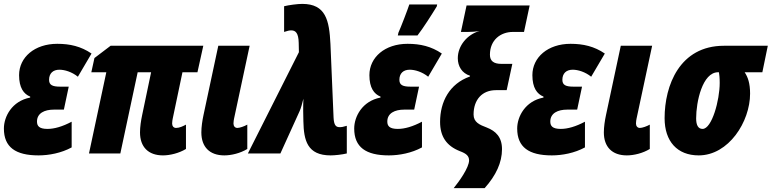

<svg xmlns="http://www.w3.org/2000/svg" viewBox="-23 -788 3963 986"><path d="M175 10C228 10 292 -2 345 -31V-163C298 -138 256 -126 221 -126C178 -126 167 -141 167 -164C167 -207 206 -225 253 -225H305L330 -343H286C247 -343 229 -351 229 -378C229 -411 249 -430 282 -430C309 -430 346 -419 377 -394L447 -513C393 -550 336 -563 271 -563C155 -563 75 -494 75 -402C75 -337 99 -305 132 -292V-287C38 -269 -3 -189 -3 -128C-3 -32 57 10 175 10Z M814 10C849 10 896 -1 932 -23V-148C917 -140 899 -131 881 -131C868 -131 861 -141 861 -154C861 -165 863 -172 864 -179L914 -417H991L1021 -553H545L462 -490L446 -417H523L434 0H595L684 -417H753L707 -197C701 -169 696 -136 696 -108C696 -34 738 10 814 10Z M1129 10C1165 10 1211 -1 1247 -23V-148C1231 -139 1208 -131 1196 -131C1183 -131 1176 -141 1176 -154C1176 -165 1178 -172 1179 -179L1259 -553H1098L1022 -197C1016 -169 1011 -136 1011 -108C1011 -34 1053 10 1129 10Z M1675 10C1696 10 1734 6 1758 0V-142C1739 -136 1731 -135 1721 -135C1702 -135 1692 -145 1690 -184L1674 -562C1668 -684 1650 -768 1529 -768C1505 -768 1460 -762 1436 -756V-624C1455 -630 1462 -632 1473 -632C1495 -632 1510 -618 1511 -568L1512 -520L1250 0H1417L1516 -218C1523 -233 1530 -261 1535 -281C1534 -260 1534 -238 1534 -218L1535 -165C1537 -67 1555 10 1675 10Z M2020 -606H2121C2150 -643 2195 -714 2220 -755L2222 -765H2079C2071 -740 2035 -646 2023 -620ZM1974 10C2027 10 2091 -2 2144 -31V-163C2097 -138 2055 -126 2020 -126C1977 -126 1966 -141 1966 -164C1966 -207 2005 -225 2052 -225H2104L2129 -343H2085C2046 -343 2028 -351 2028 -378C2028 -411 2048 -430 2081 -430C2108 -430 2145 -419 2176 -394L2246 -513C2192 -550 2135 -563 2070 -563C1954 -563 1874 -494 1874 -402C1874 -337 1898 -305 1931 -292V-287C1837 -269 1796 -189 1796 -128C1796 -32 1856 10 1974 10Z M2307 178H2466C2524 113 2555 47 2555 -22C2555 -84 2523 -115 2477 -133C2440 -147 2409 -160 2409 -200C2409 -276 2453 -325 2524 -325H2579L2608 -460H2552C2512 -460 2493 -475 2493 -507C2493 -583 2548 -624 2611 -624H2668L2697 -760H2373L2344 -624H2378C2398 -624 2416 -625 2440 -629C2376 -611 2328 -553 2328 -489C2328 -448 2349 -412 2391 -399L2390 -395C2285 -358 2237 -265 2237 -162C2237 -87 2270 -39 2338 -12C2373 1 2385 13 2386 35C2386 73 2334 145 2307 178Z M2811 10C2864 10 2928 -2 2981 -31V-163C2934 -138 2892 -126 2857 -126C2814 -126 2803 -141 2803 -164C2803 -207 2842 -225 2889 -225H2941L2966 -343H2922C2883 -343 2865 -351 2865 -378C2865 -411 2885 -430 2918 -430C2945 -430 2982 -419 3013 -394L3083 -513C3029 -550 2972 -563 2907 -563C2791 -563 2711 -494 2711 -402C2711 -337 2735 -305 2768 -292V-287C2674 -269 2633 -189 2633 -128C2633 -32 2693 10 2811 10Z M3196 10C3232 10 3278 -1 3314 -23V-148C3298 -139 3275 -131 3263 -131C3250 -131 3243 -141 3243 -154C3243 -165 3245 -172 3246 -179L3326 -553H3165L3089 -197C3083 -169 3078 -136 3078 -108C3078 -34 3120 10 3196 10Z M3565 10C3719 10 3829 -163 3829 -307C3829 -360 3818 -392 3801 -417H3892L3920 -553H3695C3467 -553 3390 -349 3390 -181C3390 -62 3455 10 3565 10ZM3585 -126C3562 -126 3552 -146 3552 -180C3552 -265 3584 -417 3665 -417H3669C3671 -405 3673 -389 3673 -362C3673 -274 3633 -126 3585 -126Z"/></svg>

Font: Noto Sans UI Condensed Black
Style: Italic
Weight: 900
Width: 3
Italic angle: -192°
Designer: Monotype Design Team
Foundry: Monotype Imaging Inc.
Version: Version 1.901